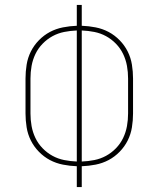

<svg xmlns="http://www.w3.org/2000/svg" viewBox="-20 -755 640 775"><path d="M290 0V-84Q262 -85 234 -90.5Q206 -96 181.5 -109Q157 -122 137 -142.5Q117 -163 104.5 -188Q92 -213 87.5 -241Q83 -269 83 -297V-438Q83 -466 87.5 -494Q92 -522 104.5 -547Q117 -572 137 -592.5Q157 -613 181.5 -626Q206 -639 234 -644.5Q262 -650 290 -651V-735H310V-651Q338 -650 366 -644.5Q394 -639 418.5 -626Q443 -613 463 -592.5Q483 -572 495.5 -547Q508 -522 512.5 -494Q517 -466 517 -438V-297Q517 -269 512.5 -241Q508 -213 495.5 -188Q483 -163 463 -142.5Q443 -122 418.5 -109Q394 -96 366 -90.5Q338 -85 310 -84V0ZM290 -103V-632Q264 -631 239 -626Q214 -621 192 -609Q170 -597 152 -578.5Q134 -560 123 -537Q112 -514 107.5 -489Q103 -464 103 -438V-297Q103 -271 107.5 -246Q112 -221 123 -198Q134 -175 152 -156.5Q170 -138 192 -126Q214 -114 239 -109Q264 -104 290 -103ZM310 -103Q336 -104 361 -109Q386 -114 408 -126Q430 -138 448 -156.5Q466 -175 477 -198Q488 -221 492.5 -246Q497 -271 497 -297V-438Q497 -464 492.5 -489Q488 -514 477 -537Q466 -560 448 -578.5Q430 -597 408 -609Q386 -621 361 -626Q336 -631 310 -632Z"/></svg>

Font: Iosevka Thin Extended
Style: Regular
Weight: 100
Width: 7
Monospace: yes
Designer: Belleve Invis
Foundry: Belleve Invis
Version: Version 32.5.0; ttfautohint (v1.8.4)